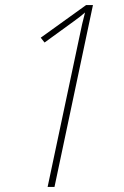

<svg xmlns="http://www.w3.org/2000/svg" viewBox="-20 -734 487 754"><path d="M167 0H194L345 -714H318L140 -586L155 -567L268 -649Q283 -660 293.5 -668Q304 -676 314 -685Q303 -645 291 -585Z"/></svg>

Font: Noto Sans UI SemiCondensed Thin
Style: Italic
Weight: 250
Width: 4
Italic angle: -12°
Designer: Monotype Design Team
Foundry: Monotype Imaging Inc.
Version: Version 1.901